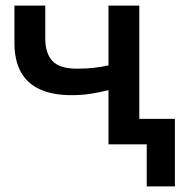

<svg xmlns="http://www.w3.org/2000/svg" viewBox="-20 -515 665 685"><path d="M503.5 150V0H367V-193.5Q332 -184.5 300.8 -180Q269.5 -175.5 235 -175.5Q168.5 -175.5 123 -196Q77.5 -216.5 54.5 -258Q31.5 -299.5 31.5 -362.5V-495H141.5V-378Q141.5 -325 167 -297.5Q192.5 -270 254 -270Q289.5 -270 316.2 -273.2Q343 -276.5 367 -281.5V-495H477V-91H604V150Z"/></svg>

Font: Geologica EX
Style: Regular
Weight: 400
Designer: Sindre Bremnes, Frode Helland
Foundry: Monokrom Skriftforlag AS
Version: Version 1.010;gftools[0.9.28]